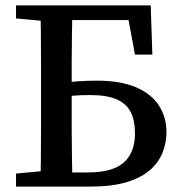

<svg xmlns="http://www.w3.org/2000/svg" viewBox="-20 -687 666 707"><path d="M39 0V-48L171 -60H184V0ZM129 0Q130 -51 130.5 -102.5Q131 -154 131 -206Q131 -258 131 -310V-356Q131 -408 131 -460Q131 -512 130.5 -564Q130 -616 129 -667H247Q246 -617 245 -565Q244 -513 244 -462Q244 -411 244 -361V-310Q244 -259 244 -207Q244 -155 245 -103.5Q246 -52 247 0ZM190 0V-52H302Q364 -52 402 -68Q440 -84 458.5 -116.5Q477 -149 477 -197Q477 -243 461.5 -274Q446 -305 410 -321Q374 -337 311 -337Q276 -337 247 -334.5Q218 -332 191 -326V-379Q227 -385 264 -387.5Q301 -390 338 -390Q424 -390 481 -365.5Q538 -341 565.5 -298Q593 -255 593 -200Q593 -162 579 -126Q565 -90 533 -61.5Q501 -33 447 -16.5Q393 0 313 0ZM39 -619V-667H184V-607H171ZM477 -486 444 -663 497 -613H196V-667H535L541 -486Z"/></svg>

Font: Source Serif 4 18pt Medium
Style: Regular
Weight: 500
Designer: Frank Grießhammer
Foundry: Adobe Systems Incorporated
Version: Version 4.004;hotconv 1.0.116;makeotfexe 2.5.65601